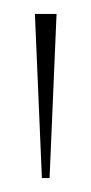

<svg xmlns="http://www.w3.org/2000/svg" viewBox="-20 -734 131 275"><path d="M40 -479 30 -714H61L51 -479Z"/></svg>

Font: Noto Serif Display ExtraCondensed Thin
Style: Regular
Weight: 100
Width: 2
Designer: Monotype Design Team
Foundry: Monotype Imaging Inc.
Version: Version 2.009